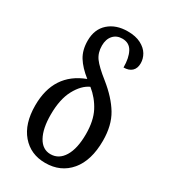

<svg xmlns="http://www.w3.org/2000/svg" viewBox="-190 -857 845 958"><g transform="rotate(30 232.5 -377.5)"><path d="M42 -214Q42 -398 201 -458Q154 -495 130.5 -533Q107 -571 107 -625Q107 -691 149 -728Q191 -765 258 -765Q304 -765 334.5 -749Q365 -733 379 -709Q393 -685 393 -659Q393 -629 376 -613.5Q359 -598 329 -598Q329 -653 311 -686.5Q293 -720 253 -720Q220 -720 200.5 -698Q181 -676 181 -639Q181 -598 202 -569Q223 -540 280 -495Q351 -438 387 -378Q423 -318 423 -230Q423 -116 370 -53Q317 10 228 10Q144 10 93 -49.5Q42 -109 42 -214ZM333 -216Q333 -293 306.5 -344Q280 -395 234 -432Q192 -413 162 -357.5Q132 -302 132 -213Q132 -133 157.5 -87Q183 -41 229 -41Q277 -41 305 -87Q333 -133 333 -216Z"/></g></svg>

Font: Noto Serif Cond
Style: Regular
Weight: 400
Width: 3
Designer: Monotype Design Team
Foundry: Monotype Imaging Inc.
Version: Version 1.001